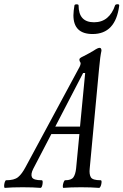

<svg xmlns="http://www.w3.org/2000/svg" viewBox="-86 -908 598 931"><path d="M-62 3Q-66 3 -66 -6Q-66 -15 -63 -24.5Q-60 -34 -56 -34Q-17 -34 1.5 -49Q20 -64 38 -98L300 -584Q305 -594 305 -601Q305 -603 304 -605Q303 -607 301 -610Q299 -614 299 -620Q299 -623 303 -626.5Q307 -630 320 -636Q332 -642 346.5 -650Q361 -658 369 -663Q388 -676 397 -676Q406 -676 406 -662Q403 -649 400 -627.5Q397 -606 394 -571L349 -91Q346 -63 354.5 -48.5Q363 -34 402 -34Q407 -34 406.5 -24.5Q406 -15 402.5 -6Q399 3 394 3Q358 0 307 0Q255 0 222 3Q218 3 218.5 -6Q219 -15 222.5 -24.5Q226 -34 230 -34Q260 -34 270 -48.5Q280 -63 283 -91L299 -258H163L75 -89Q62 -63 69 -48.5Q76 -34 116 -34Q121 -34 121 -24.5Q121 -15 118 -6Q115 3 110 3Q76 0 24 0Q-29 0 -62 3ZM317 -554 182 -294H302L327 -554ZM363 -743Q270 -743 270 -834Q270 -845 271.5 -857Q273 -869 275 -882Q276 -887 285.5 -887Q295 -887 295 -882Q295 -800 370 -800Q408 -800 433.5 -821.5Q459 -843 472 -882Q474 -887 483.5 -887.5Q493 -888 492 -880Q474 -743 363 -743Z"/></svg>

Font: Junicode Two Beta Condensed
Style: Italic
Weight: 400
Width: 3
Italic angle: -9°
Version: Version 1.053; ttfautohint (v1.8.4)